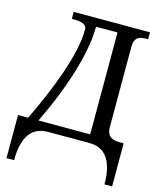

<svg xmlns="http://www.w3.org/2000/svg" viewBox="-132 -811 947 1118"><g transform="rotate(15 341.0 -252.0)"><path d="M319.8 -664.1Q319.8 -614.7 311.8 -561Q303.7 -507.3 289.8 -452.4Q275.9 -397.5 257.6 -342.5Q239.3 -287.6 219 -235.8Q198.7 -184.1 177.7 -137Q156.7 -89.8 137.2 -49.8H449.2V-664.1ZM75.2 -49.8Q110.8 -124 144.5 -202.4Q178.2 -280.8 204.3 -356.7Q230.5 -432.6 246.3 -502.7Q262.2 -572.8 262.2 -630.9Q262.2 -645 254.9 -653.1Q247.6 -661.1 235.4 -665.3Q223.1 -669.4 207.3 -670.7Q191.4 -671.9 174.8 -671.9H171.9V-713.9H631.8V-671.9H619.1Q605.5 -671.9 592.5 -669.7Q579.6 -667.5 570.1 -660.6Q560.5 -653.8 554.7 -640.4Q548.8 -627 548.8 -605V-122.1Q548.8 -98.6 555.4 -84.2Q562 -69.8 573 -62.3Q584 -54.7 599.1 -52.2Q614.3 -49.8 630.9 -49.8H650.9V210H605Q605 154.3 594.7 114.7Q584.5 75.2 565.4 49.6Q546.4 23.9 519 12Q491.7 0 457 0H208Q173.8 0 146.2 12Q118.7 23.9 99.6 49.6Q80.6 75.2 70.3 114.7Q60.1 154.3 60.1 210H14.2V-49.8Z"/></g></svg>

Font: Droid-TTFautohint Serif
Style: Regular
Weight: 400
Foundry: Ascender Corporation
Version: Version 1.00; ttfautohint (v1.00rc1.4-1a1c-dirty) -l 8 -r 50